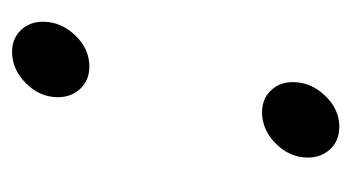

<svg xmlns="http://www.w3.org/2000/svg" viewBox="-152 -416 582 318"><g transform="rotate(90 139.0 -257.0)"><path d="M190 -528Q213 -528 227 -513Q241 -498 241 -476Q241 -446 218 -423Q195 -400 166 -400Q144 -400 130 -414.5Q116 -429 116 -451Q116 -481 138.5 -504.5Q161 -528 190 -528ZM90 -114Q113 -114 127 -99Q141 -84 141 -62Q141 -32 118 -9Q95 14 66 14Q44 14 30 -0.5Q16 -15 16 -37Q16 -67 38.5 -90.5Q61 -114 90 -114Z"/></g></svg>

Font: Playfair Display
Style: Italic
Weight: 400
Italic angle: -14°
Designer: Claus Eggers Sørensen
Foundry: Claus Eggers Sørensen
Version: Version 1.200; ttfautohint (v1.6)